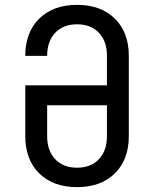

<svg xmlns="http://www.w3.org/2000/svg" viewBox="-20 -760 640 790"><path d="M297 10Q199 10 141.5 -46.5Q84 -103 84 -200V-409H420V-531Q420 -590 387 -625Q354 -660 297 -660Q240 -660 207 -625Q174 -590 174 -530H84Q84 -627 141.5 -683.5Q199 -740 297 -740Q395 -740 452.5 -683.5Q510 -627 510 -530V-200Q510 -103 452.5 -46.5Q395 10 297 10ZM297 -70Q354 -70 387 -105Q420 -140 420 -200V-327H174V-200Q174 -140 207 -105Q240 -70 297 -70Z"/></svg>

Font: JetBrainsMonoNL NFM
Style: Regular
Weight: 400
Monospace: yes
Designer: Philipp Nurullin, Konstantin Bulenkov
Foundry: JetBrains
Version: Version 2.304; ttfautohint (v1.8.4.7-5d5b);Nerd Fonts 3.3.0